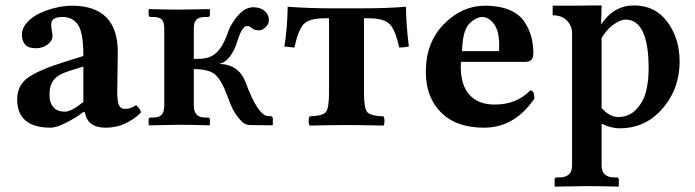

<svg xmlns="http://www.w3.org/2000/svg" viewBox="-20 -465 2586 714"><path d="M295.4 -48.3 289.1 -47.9Q262.2 -26.9 225.6 -8.5Q189 9.8 168.9 9.8Q43.9 9.8 43.9 -95.2Q43.9 -149.4 86.9 -178.2Q129.9 -207 223.1 -235.8L290 -256.8Q290 -343.8 270 -372.8Q250 -401.9 212.9 -401.9Q173.8 -401.9 170.9 -379.4Q169.9 -372.1 170.9 -363Q171.9 -354 173.6 -345.5Q175.3 -336.9 175.3 -332Q175.3 -313.5 157.2 -299.6Q139.2 -285.6 113.3 -285.6Q85.4 -285.6 73.5 -299.3Q61.5 -313 61.5 -336.4Q61.5 -359.9 80.1 -380.9Q98.6 -401.9 127 -415.3Q155.3 -428.7 187.3 -436.3Q219.2 -443.8 247.1 -443.8Q418 -443.8 418 -271L416 -127Q416 -88.9 422.1 -74.5Q428.2 -60.1 443.8 -60.1Q467.8 -60.1 485.8 -74.2Q503.9 -59.1 503.9 -45.9Q444.8 10.3 373 9.8Q305.2 10.3 295.4 -48.3ZM290 -217.8 237.8 -201.2Q212.9 -193.4 197 -183.1Q181.2 -172.9 174.6 -159.9Q168 -147 166 -137Q164.1 -127 164.1 -109.9Q164.1 -84 178 -66.9Q191.9 -49.8 222.2 -49.8Q245.1 -49.8 290 -85.9Z M590.8 -71.8V-359.9Q590.8 -382.8 581.8 -392.3Q572.8 -401.9 547.9 -401.9H541Q533.2 -401.9 532.7 -410.2V-429.2L534.7 -431.2Q608.9 -429.2 645 -429.2L758.8 -431.2L760.7 -429.2V-410.2Q760.7 -402.3 752.9 -401.9H743.7Q719.7 -401.9 710.2 -391.8Q700.7 -381.8 700.7 -359.9V-246.1H717.8Q760.7 -246.1 784.9 -269Q809.1 -292 824.7 -336.9Q837.9 -377 865 -407.5Q892.1 -438 921.9 -438Q948.7 -438 964.4 -424.1Q980 -410.2 980 -391.1Q980 -376 968 -364Q956.1 -352.1 942.9 -352.1Q924.8 -352.1 916 -360.8Q910.2 -367.7 898.9 -368.2Q880.9 -368.2 864.7 -317.9Q839.8 -234.9 793 -227.1Q868.2 -227.1 894 -157.2Q939.9 -33.2 978 -33.2H984.9Q994.6 -33.2 994.6 -23.9V-1L992.7 1L909.7 0Q888.7 0 870.4 -22.5Q852.1 -44.9 843.5 -63.5Q835 -82 823.7 -112.8Q804.7 -164.6 781.7 -186.3Q758.8 -208 700.7 -208V-71.8Q700.7 -27.8 743.7 -27.8H752.9Q760.7 -27.8 760.7 -20V-1L758.8 1Q683.6 -1 645 -1L534.7 1L532.7 -1V-20Q532.7 -27.8 541 -27.8H547.9Q571.8 -27.8 581.3 -38.3Q590.8 -48.8 590.8 -71.8Z M1203.6 -122.1V-397H1188.5Q1129.4 -397 1109.1 -375Q1088.9 -353 1074.7 -288.1L1037.6 -292Q1048.8 -361.8 1049.8 -439.9Q1129.9 -434.1 1205.6 -434.1H1331.5Q1420.4 -434.1 1489.7 -439.9Q1490.7 -366.7 1500.5 -292Q1477.5 -288.1 1464.8 -288.1Q1450.7 -352.1 1429.7 -374.5Q1408.7 -397 1350.6 -397H1333.5V-122.1Q1333.5 -62 1345.7 -48.1Q1357.9 -34.2 1405.8 -32.2Q1409.7 -28.3 1409.7 -15.1Q1409.7 -2 1405.8 2Q1319.8 0 1273.9 0Q1215.8 0 1131.8 2Q1127.9 -2 1127.9 -14.9Q1127.9 -27.8 1131.8 -32.2Q1179.7 -34.2 1191.7 -48.1Q1203.6 -62 1203.6 -122.1Z M1698.2 -274.9H1834.5Q1836.4 -276.9 1836.4 -295.9Q1836.4 -350.1 1816.9 -376Q1797.4 -401.9 1772.5 -401.9Q1761.2 -401.9 1745.4 -392.8Q1729.5 -383.8 1718.3 -368.2Q1700.2 -340.8 1698.2 -274.9ZM1952.1 -128.9Q1967.3 -128.9 1967.3 -98.1Q1893.1 9.8 1780.3 9.8Q1682.1 9.8 1627.4 -40Q1563.5 -98.1 1563.5 -198.2Q1563.5 -307.1 1630.9 -375.5Q1698.2 -443.8 1783.2 -443.8Q1836.4 -443.8 1873.3 -428.5Q1910.2 -413.1 1928.7 -386Q1947.3 -358.9 1955.3 -329.8Q1963.4 -300.8 1963.4 -266.1Q1963.4 -235.4 1934.6 -234.9H1694.3Q1694.3 -232.9 1693.8 -228Q1693.4 -223.1 1693.4 -219.2Q1693.4 -147.5 1726.3 -111.8Q1759.3 -76.2 1819.3 -76.2Q1900.4 -75.7 1952.1 -128.9Z M2217.3 -324.2V-63Q2248 -29.8 2278.3 -29.8Q2319.3 -29.8 2346.2 -58.3Q2373 -86.9 2382.6 -125.5Q2392.1 -164.1 2392.1 -210Q2392.1 -392.1 2306.2 -392.1Q2287.1 -392.1 2261.2 -373.5Q2235.4 -355 2217.3 -324.2ZM2107.4 150.9V-341.8Q2107.4 -367.7 2088.9 -387.9Q2070.3 -408.2 2035.2 -408.2V-443.8Q2173.3 -443.8 2177.2 -444.8H2217.3L2215.3 -374Q2262.2 -444.8 2338.4 -444.8Q2416.5 -444.8 2461.9 -383.3Q2507.3 -321.8 2507.3 -236.8Q2507.3 -124 2430.2 -46.9Q2371.1 12.2 2284.2 12.2Q2253.4 12.2 2217.3 -4.9V150.9Q2217.3 194.8 2265.1 194.8H2273.4Q2281.2 194.8 2281.2 203.1V227.1L2280.3 229Q2199.2 227.1 2160.2 227.1L2044.4 229L2042.5 227.1V203.1Q2042.5 195.3 2050.3 194.8H2059.1Q2107.4 194.8 2107.4 150.9Z"/></svg>

Font: Linux Libertine
Style: Bold
Weight: 700
Designer: Philipp H. Poll
Foundry: Philipp H. Poll
Version: Version 5.0.3